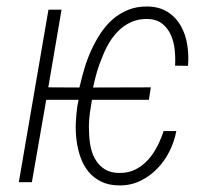

<svg xmlns="http://www.w3.org/2000/svg" viewBox="-20 -558 627 588"><path d="M436 -252.4 441.9 -290.5 265.1 -290 266.1 -294.9Q270.5 -315.4 277.1 -338.4Q283.7 -361.3 293.5 -383.8Q302.2 -406.7 314.9 -428Q327.6 -449.2 344.7 -465.3Q361.3 -481.4 382.6 -490.7Q403.8 -500 430.2 -500Q459 -499.5 476.6 -485.6Q494.1 -471.7 503.4 -450.7Q512.7 -429.7 515.1 -404.5Q517.6 -379.4 516.1 -356.9L555.7 -356.4Q558.6 -387.7 553.7 -419.4Q548.8 -451.2 535.2 -476.1Q520 -504.4 493.9 -521Q467.8 -537.6 432.1 -538.1Q398.9 -538.6 372.6 -527.8Q346.2 -517.1 325.2 -499Q303.7 -480 287.6 -455.3Q271.5 -430.7 259.3 -403.8Q247.1 -377 238.8 -349.1Q230.5 -321.3 224.6 -295.4L223.1 -290L127.9 -290.5L168.5 -528.3H128.4L37.6 0H77.6L121.6 -252.4H220.7L216.8 -232.4Q213.4 -208.5 212.2 -181.9Q210.9 -155.3 214.4 -128.9Q217.8 -101.1 226.6 -76.2Q235.4 -51.3 251 -32.2Q266.6 -13.2 290 -1.7Q313.5 9.8 345.7 9.8Q380.4 10.3 409.9 -4.2Q439.5 -18.6 461.9 -42Q484.4 -64.9 499.3 -95.2Q514.2 -125.5 520 -156.7H481Q473.6 -133.3 461.9 -110.4Q450.2 -87.4 434.1 -69.3Q417.5 -50.8 396 -39.6Q374.5 -28.3 346.7 -28.3Q320.3 -28.3 302.7 -38.6Q285.2 -48.8 274.4 -65.9Q263.2 -83 258.3 -105Q253.4 -127 252.9 -149.9Q251.5 -171.4 253.2 -192.4Q254.9 -213.4 258.3 -231.9L261.7 -252.4Z"/></svg>

Font: Roboto Mono ExtraLight
Style: Italic
Weight: 250
Italic angle: -10°
Monospace: yes
Designer: Google
Version: Version 3.000